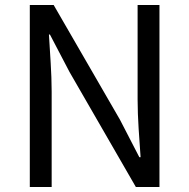

<svg xmlns="http://www.w3.org/2000/svg" viewBox="-20 -753 762 773"><path d="M100 0H188V-385C188 -462 181 -540 177 -614H181L260 -463L527 0H622V-733H534V-352C534 -276 541 -194 546 -120H541L463 -271L196 -733H100Z"/></svg>

Font: Noto Sans Mono CJK SC Regular
Style: Regular
Weight: 400
Designer: Ryoko NISHIZUKA (kana & ideographs); Paul D. Hunt (Latin, Greek & Cyrillic); Wenlong ZHANG (bopomofo); Sandoll Communica
Foundry: Adobe Systems Incorporated
Version: Version 1.005;PS 1.005;hotconv 1.0.96;makeotf.lib2.5.65012